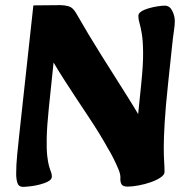

<svg xmlns="http://www.w3.org/2000/svg" viewBox="-20 -716 711 748"><path d="M69 12Q53 12 48 -3Q43 -18 43 -39Q43 -74 47 -113.5Q51 -153 55 -191L110 -695L216 -696Q231 -696 247.5 -691.5Q264 -687 277 -664Q325 -580 377.3 -497Q429.7 -414 477.3 -338.5Q525 -263 558 -201L508 -172L530 -387Q538 -464 537.5 -511Q537 -558 532.5 -584.5Q528 -611 523.5 -626Q519 -641 519 -654Q519 -664 530.8 -671.5Q542.5 -679 560.2 -684Q577.9 -689 594.9 -691.5Q612 -694 622 -694Q641 -694 651 -674Q661 -654 661 -634Q661 -617 657.5 -595Q654 -573 649 -524L635 -392Q625 -298 621.5 -238.5Q618 -179 618 -144Q618 -109 619.5 -87Q621 -65 621 -46Q621 -35 605.5 -24.5Q590 -14 567 -6Q544 2 519.5 6.5Q495 11 477 11Q459 11 453.5 2Q448 -7 449 -23Q450 -36 441.5 -56.5Q433 -77 422 -99Q411 -121 401 -137Q369 -195 324.2 -262Q279.4 -329 232.2 -402Q185 -475 145 -550L197 -552L170 -293Q163 -224 162 -179.5Q161 -135 164 -109Q167 -83 171 -69Q175 -55 178.5 -46.5Q182 -38 182 -28Q182 -17 168.2 -9.5Q154.5 -2 134.7 3Q115 8 96.5 10Q78 12 69 12Z"/></svg>

Font: Alkatra
Style: Regular
Weight: 400
Designer: Suman Bhandary
Version: Version 1.100;gftools[0.9.22]